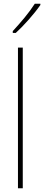

<svg xmlns="http://www.w3.org/2000/svg" viewBox="-20 -1017 238 1037"><path d="M198 -990V-997H168C136 -947 94 -898 49 -849V-839H65C108 -878 165 -942 198 -990ZM103 0V-760H77V0Z"/></svg>

Font: Noto Sans Armenian Condensed Thin
Style: Regular
Weight: 100
Width: 3
Designer: Monotype Design Team
Foundry: Monotype Imaging Inc.
Version: Version 2.008